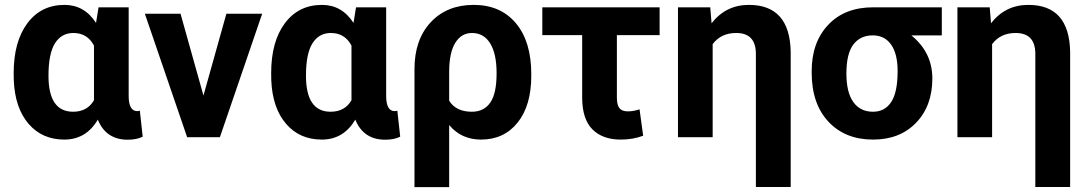

<svg xmlns="http://www.w3.org/2000/svg" viewBox="-20 -558 4426 781"><path d="M177.2 -250Q177.2 -103.5 277.3 -103.5Q335.4 -103.5 362.3 -150.4V-372.6Q335.4 -423.8 278.3 -423.8Q230 -423.8 203.6 -381.8Q177.2 -339.8 177.2 -250ZM503.4 -528.3V-163.6Q504.9 -106 538.1 -106Q544.9 -106 548.8 -107.9L560.5 -2Q536.1 10.3 499.5 10.3Q411.1 10.3 377.9 -71.3Q330.1 9.8 241.7 9.8Q151.4 9.8 96.2 -54.4Q41 -118.7 36.1 -230.5L35.6 -260.3Q35.6 -388.7 91.3 -463.4Q147 -538.1 242.7 -538.1Q323.2 -538.1 370.6 -464.8L380.9 -528.3Z M714.8 -500.5 807.6 -169.4 900.4 -500.5 900.9 -502H902.8H1043.5H1046.4L1045.4 -499L875 -1.5L874.5 0H873H742.7H741.2L740.7 -1.5L570.3 -499L569.3 -502H572.3H712.9H714.8Z M1224.6 -250Q1224.6 -103.5 1324.7 -103.5Q1382.8 -103.5 1409.7 -150.4V-372.6Q1382.8 -423.8 1325.7 -423.8Q1277.3 -423.8 1251 -381.8Q1224.6 -339.8 1224.6 -250ZM1550.8 -528.3V-163.6Q1552.2 -106 1585.4 -106Q1592.3 -106 1596.2 -107.9L1607.9 -2Q1583.5 10.3 1546.9 10.3Q1458.5 10.3 1425.3 -71.3Q1377.4 9.8 1289.1 9.8Q1198.7 9.8 1143.6 -54.4Q1088.4 -118.7 1083.5 -230.5L1083 -260.3Q1083 -388.7 1138.7 -463.4Q1194.3 -538.1 1290 -538.1Q1370.6 -538.1 1418 -464.8L1428.2 -528.3Z M1807.1 -148.4Q1834.5 -103.5 1899.4 -103.5Q1948.2 -103.5 1974.1 -140.4Q2000 -177.2 2000 -260.3Q2000 -339.4 1973.9 -381.6Q1947.8 -423.8 1899.9 -423.8Q1856.4 -423.8 1831.8 -383.5Q1807.1 -343.3 1807.1 -266.1ZM1906.7 -538.1Q2016.1 -538.1 2078.6 -463.4Q2141.1 -388.7 2141.1 -256.3V-250Q2141.1 -128.9 2085.7 -59.6Q2030.3 9.8 1936.5 9.8Q1856.9 9.8 1807.1 -49.3V203.1H1666V-277.3Q1666 -396.5 1731.9 -467.3Q1797.9 -538.1 1906.7 -538.1Z M2663.1 -415H2489.3V-160.2Q2489.3 -131.3 2499.5 -118.2Q2509.8 -105 2533.7 -105Q2556.6 -105 2581.5 -113.3L2596.2 -5.9Q2554.7 9.8 2504.9 9.8Q2431.6 9.8 2390.1 -31.5Q2348.6 -72.8 2348.1 -159.7V-415H2186V-528.3H2663.1Z M2869.1 -528.3 2874.5 -463.4Q2932.6 -538.1 3026.4 -538.1Q3192.4 -538.1 3196.3 -348.1V202.6H3054.7V-341.8Q3053.2 -423.8 2974.6 -423.8Q2912.6 -423.8 2878.9 -378.4V0H2737.8V-528.3Z M3422.9 -258.8Q3422.9 -182.6 3450.9 -143.1Q3479 -103.5 3531.2 -103.5Q3579.1 -103.5 3605.2 -143.1Q3631.3 -182.6 3631.3 -269Q3631.3 -338.4 3605 -376.2Q3578.6 -414.1 3530.3 -414.1Q3479.5 -414.1 3451.2 -377Q3422.9 -339.8 3422.9 -258.8ZM3811 -414.1H3687Q3772.5 -344.7 3772.5 -238.8Q3772.5 -127.4 3706.5 -58.8Q3640.6 9.8 3531.2 9.8Q3418 9.8 3349.9 -63Q3281.7 -135.7 3281.7 -262.7V-269Q3281.7 -385.7 3348.9 -457Q3416 -528.3 3532.2 -528.3H3811Z M4005.9 -528.3 4011.2 -463.4Q4069.3 -538.1 4163.1 -538.1Q4329.1 -538.1 4333 -348.1V202.6H4191.4V-341.8Q4189.9 -423.8 4111.3 -423.8Q4049.3 -423.8 4015.6 -378.4V0H3874.5V-528.3Z"/></svg>

Font: MAUL Bold
Style: Bold
Weight: 700
Designer: MAUL
Version: Version 1.0; 2020; ttfautohint (v1.8.3)